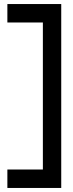

<svg xmlns="http://www.w3.org/2000/svg" viewBox="-20 -720 358 940"><path d="M16.1 109.9H189.9V-609.9H16.1V-700.2H279.8V200.2H16.1Z"/></svg>

Font: Carme
Style: Regular
Weight: 400
Version: 1.000